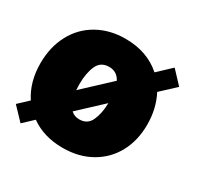

<svg xmlns="http://www.w3.org/2000/svg" viewBox="-124 -684 861 838"><g transform="rotate(30 307.0 -265.0)"><path d="M519 -408Q553 -343 553 -262Q553 -183 520 -121.5Q487 -60 425.5 -25Q364 10 283 10Q188 10 121 -38L71 9L11 -54L60 -100Q15 -168 15 -262Q15 -344 49 -407.5Q83 -471 144.5 -505.5Q206 -540 284 -540Q394 -540 466 -476L532 -538L591 -475ZM209 -238 342 -362Q323 -398 284 -398Q241 -398 224.5 -360.5Q208 -323 208 -269Q208 -249 209 -238ZM359 -259 242 -150Q258 -134 284 -134Q325 -134 341.5 -170.5Q358 -207 359 -259Z"/></g></svg>

Font: Morrison Black
Style: Regular
Weight: 900
Designer: Pablo Impallari, Rodrigo Fuenzalida (Modified by Dan O. Williams)
Version: Version 0.03;June 6, 2019;FontCreator 11.5.0.2425 64-bit; tt